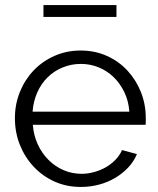

<svg xmlns="http://www.w3.org/2000/svg" viewBox="-20 -730 627 760"><path d="M300 10Q243 10 195.5 -11.5Q148 -33 113 -70.5Q78 -108 58.5 -157Q39 -206 39 -262Q39 -317 58.5 -365.5Q78 -414 112.5 -450.5Q147 -487 195 -508.5Q243 -530 299 -530Q356 -530 403.5 -508.5Q451 -487 485 -450Q519 -413 538 -365Q557 -317 557 -263Q557 -255 557 -247Q557 -239 556 -236H110Q113 -194 129.5 -158.5Q146 -123 172 -97Q198 -71 231.5 -56.5Q265 -42 303 -42Q328 -42 353 -49Q378 -56 399 -68Q420 -80 437 -97.5Q454 -115 463 -136L522 -120Q510 -91 488 -67.5Q466 -44 437 -26.5Q408 -9 373 0.5Q338 10 300 10ZM492 -288Q489 -330 472.5 -364.5Q456 -399 430.5 -424Q405 -449 371.5 -463Q338 -477 300 -477Q262 -477 228 -463Q194 -449 168.5 -424Q143 -399 127.5 -364Q112 -329 109 -288ZM152 -663V-710H441V-663Z"/></svg>

Font: IngvarSans
Style: Regular
Weight: 400
Version: Version 1.000